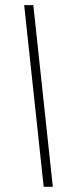

<svg xmlns="http://www.w3.org/2000/svg" viewBox="-20 -720 297 740"><path d="M148.4 0 73.2 -700.2H108.4L183.6 0Z"/></svg>

Font: Dynalight
Style: Regular
Weight: 400
Version: Version 1.000